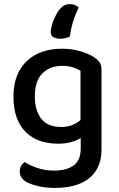

<svg xmlns="http://www.w3.org/2000/svg" viewBox="-20 -721 585 942"><path d="M276 -679Q287 -691 298 -696Q309 -701 323 -701Q335 -701 346.5 -696.5Q358 -692 366 -685Q331 -611 323 -542Q313 -537 301.5 -534Q290 -531 277 -531Q255 -531 242 -538.5Q229 -546 229 -562Q229 -575 233 -591.5Q237 -608 244 -624.5Q251 -641 259 -655.5Q267 -670 276 -679ZM376 -44Q357 -32 329.5 -24Q302 -16 264 -16Q220 -16 180.5 -28.5Q141 -41 111 -68.5Q81 -96 63.5 -140Q46 -184 46 -248Q46 -306 63.5 -349.5Q81 -393 112.5 -422.5Q144 -452 187.5 -467Q231 -482 284 -482Q333 -482 374.5 -469.5Q416 -457 442 -440Q459 -429 468.5 -415Q478 -401 478 -381V13Q478 63 460.5 99Q443 135 412.5 157.5Q382 180 340 190.5Q298 201 250 201Q199 201 162 191Q125 181 108 171Q77 152 77 121Q77 104 84 92.5Q91 81 102 74Q125 90 163 103Q201 116 244 116Q307 116 341.5 90.5Q376 65 376 8ZM279 -98Q313 -98 336 -108Q359 -118 375 -132V-374Q360 -383 338 -390.5Q316 -398 286 -398Q225 -398 188 -361Q151 -324 151 -249Q151 -208 161 -179Q171 -150 188 -132Q205 -114 228.5 -106Q252 -98 279 -98Z"/></svg>

Font: Baloo Tammudu 2 Medium
Style: Regular
Weight: 500
Designer: Maithili Shingre, Omkar Shende and Ek Type
Foundry: Ek Type
Version: Version 1.640;hotconv 1.0.111;makeotfexe 2.5.65597; ttfautoh